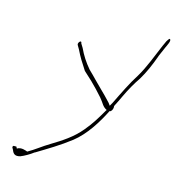

<svg xmlns="http://www.w3.org/2000/svg" viewBox="-103 -605 783 854"><g transform="rotate(15 289.0 -177.5)"><path d="M23 131 28 140C34 156 43 166 67 159C83 153 109 138 124 126H125C176 95 227 65 276 27C328 -14 368 -77 399 -139L400 -137C407 -141 410 -146 412 -155C412 -156 413 -162 412 -164L413 -167C422 -184 429 -199 437 -216C454 -252 472 -284 492 -313C513 -348 529 -385 545 -429V-430L565 -476C569 -485 585 -514 574 -517C572 -520 562 -503 562 -503L551 -479C528 -426 508 -370 479 -322C453 -282 427 -228 402 -177L393 -161L384 -173C368 -191 352 -206 333 -225L301 -257C291 -268 279 -279 265 -293C241 -321 224 -348 210 -378L199 -396C198 -414 181 -396 185 -386L196 -367C211 -336 225 -314 246 -282L285 -246C304 -228 325 -205 342 -186C362 -163 363 -150 385 -139L383 -137C361 -99 341 -65 312 -31C275 14 229 43 183 71C149 91 122 114 91 131C85 129 61 118 43 130L39 122H26C23 124 21 128 23 131Z"/></g></svg>

Font: Stray Cat
Style: ExLtExtObl
Weight: 200
Version: Version 1.0